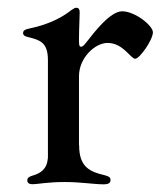

<svg xmlns="http://www.w3.org/2000/svg" viewBox="-20 -474 430 500"><path d="M63.9 5.7C79.9 5.7 102.3 0 148.8 0C190.7 0 223.7 6 250.4 6C260.3 6 267.8 3.6 267.8 -5C267.8 -11.7 263.8 -14.9 252.1 -17.8C214.5 -26.6 185.7 -38.7 186.1 -96.2H185.7V-275.6C185.7 -323.9 228 -362.2 259.9 -362.2C301.1 -362.2 320 -321 332 -321C344.1 -321 378.2 -370.7 378.2 -389.9C378.2 -407.3 331.7 -444.6 297.9 -444.6C266.7 -444.6 224.1 -388.5 204.2 -362.9C198.5 -355.5 195 -352.3 190.7 -352.3C185.4 -352.3 185.7 -361.2 185.7 -373.2C185.7 -400.9 187.5 -424.7 187.5 -441.8C187.5 -451 183.9 -453.8 179 -453.8C175.1 -453.8 171.5 -451.7 166.5 -448.2C146.7 -432.9 115.4 -411.9 55.4 -399.5C45.8 -397.7 40.1 -394.5 40.1 -388.1C40.1 -382.1 44.7 -379.3 52.9 -377.5C83.1 -370 104.8 -364.3 104.8 -317.8V-62.9C102.3 -33 85.9 -22.7 63.6 -16.3C55.4 -13.8 51.1 -10.7 51.1 -4.3C51.1 2.8 56.5 5.7 63.9 5.7Z"/></svg>

Font: Margiela Serif Text
Style: Regular
Weight: 400
Designer: Andreas Faust, Stefan Endress
Version: Version 1.002;FEAKit 1.0